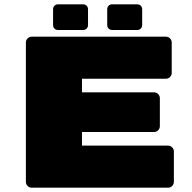

<svg xmlns="http://www.w3.org/2000/svg" viewBox="-20 -870 890 890"><path d="M388 -827V-754Q388 -744 381.5 -737.5Q375 -731 365 -731H249Q239 -731 232.5 -737.5Q226 -744 226 -754V-827Q226 -837 232.5 -843.5Q239 -850 249 -850H365Q375 -850 381.5 -843.5Q388 -837 388 -827ZM639 -827V-754Q639 -744 632.5 -737.5Q626 -731 616 -731H500Q490 -731 483.5 -737.5Q477 -744 477 -754V-827Q477 -837 483.5 -843.5Q490 -850 500 -850H616Q626 -850 632.5 -843.5Q639 -837 639 -827ZM786 -168V-27Q786 -16 778 -8Q770 0 759 0H127Q116 0 108 -8Q100 -16 100 -27V-673Q100 -684 108 -692Q116 -700 127 -700H749Q760 -700 768 -692Q776 -684 776 -673V-532Q776 -521 768 -513Q760 -505 749 -505H360V-442H694Q705 -442 713 -434Q721 -426 721 -415V-285Q721 -274 713 -266Q705 -258 694 -258H360V-195H759Q770 -195 778 -187Q786 -179 786 -168Z"/></svg>

Font: Rubik Mono One
Style: Regular
Weight: 400
Designer: Hubert and Fischer with Elvire Volk Leonovitch (Cyrillic Expansion: Cyreal)
Foundry: Hubert and Fischer with Elvire Volk Leonovitch
Version: Version 2.000